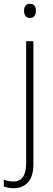

<svg xmlns="http://www.w3.org/2000/svg" viewBox="-54 -745 279 1006"><path d="M72 -688Q72 -704 79 -714.5Q86 -725 103 -725Q121 -725 127.5 -714.5Q134 -704 134 -688Q134 -672 127 -661.5Q120 -651 103 -651Q87 -651 79.5 -661.5Q72 -672 72 -688ZM19 241Q2 241 -11 238.5Q-24 236 -34 232V196Q-22 201 -9.5 203.5Q3 206 16 206Q83 206 83 110V-529H121V113Q121 180 92.5 210.5Q64 241 19 241Z"/></svg>

Font: Noto Sans Armenian SemiCondensed ExtraLight
Style: Regular
Weight: 200
Width: 4
Designer: Monotype Design Team
Foundry: Monotype Imaging Inc.
Version: Version 2.008; ttfautohint (v1.8.4.7-5d5b)